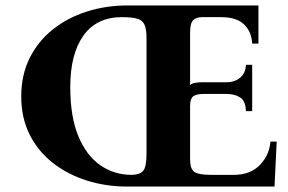

<svg xmlns="http://www.w3.org/2000/svg" viewBox="-20 -685 1058 705"><path d="M973 -165H996L988 0H447Q369 0 299 -22Q229 -44 174.5 -86.5Q120 -129 89 -190.5Q58 -252 58 -331Q58 -410 89 -472Q120 -534 174 -577Q228 -620 298.5 -642.5Q369 -665 448 -665H929V-525H906Q904 -568 876.5 -595Q849 -622 792 -622H722Q701 -622 689.5 -611Q678 -600 678 -565V-373Q686 -379 697.5 -381Q709 -383 725 -383H812Q842 -383 862 -400Q882 -417 883 -447H906V-277H883Q882 -314 862 -327Q842 -340 812 -340H727Q700 -340 689 -331Q678 -322 678 -296V-100Q678 -65 693.5 -54Q709 -43 754 -43H839Q899 -43 934 -79Q969 -115 973 -165ZM518 -120V-545Q518 -578 510.5 -594.5Q503 -611 483.5 -616.5Q464 -622 427 -622Q335 -622 286.5 -554.5Q238 -487 238 -365Q238 -257 267.5 -185.5Q297 -114 348 -78.5Q399 -43 463 -43Q492 -43 505 -57Q518 -71 518 -120Z"/></svg>

Font: Bona Nova
Style: Bold
Weight: 700
Designer: Mateusz Machalski
Foundry: Capitalics
Version: Version 4.001; ttfautohint (v1.8.3)